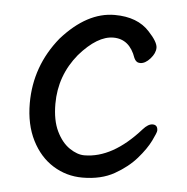

<svg xmlns="http://www.w3.org/2000/svg" viewBox="-43 -534 586 601"><g transform="rotate(5 250.0 -234.0)"><path d="M237 24Q187 24 145 -2Q103 -28 78 -77.5Q53 -127 53 -194Q53 -311 128 -403Q207 -492 294 -492Q366 -492 404 -450Q433 -419 433 -401Q433 -384 417.5 -366.5Q402 -349 386 -349Q373 -349 367 -363Q347 -421 296 -421Q246 -421 190 -357Q133 -288 133 -199Q133 -147 149.5 -113Q166 -79 190.5 -62.5Q215 -46 237 -46Q326 -46 412 -143Q428 -161 442 -161Q458 -161 458 -143Q458 -137 445 -110.5Q432 -84 405.5 -53.5Q379 -23 337.5 0.5Q296 24 237 24Z"/></g></svg>

Font: LXGW WenKai Mono Medium
Style: Regular
Weight: 500
Monospace: yes
Designer: LXGW / Fontworks Inc.
Foundry: LXGW / Fontworks Inc.
Version: Version 1.520; June 14, 2025